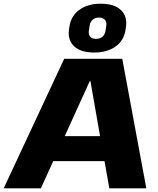

<svg xmlns="http://www.w3.org/2000/svg" viewBox="-52 -1018 855 1038"><path d="M295 -700H609L739 0H539L513 -147H236L169 0H-32ZM489 -282 437 -579H433L298 -282ZM457 -734Q385 -734 349 -767.5Q313 -801 321 -859L323 -872Q331 -931 376.5 -964.5Q422 -998 493 -998Q565 -998 601 -964.5Q637 -931 629 -872L627 -859Q619 -800 573.5 -767Q528 -734 457 -734ZM467 -808Q489 -808 502 -819.5Q515 -831 518 -850L523 -881Q525 -900 514.5 -911.5Q504 -923 483 -923Q462 -923 449 -911.5Q436 -900 433 -881L428 -850Q426 -831 436 -819.5Q446 -808 467 -808Z"/></svg>

Font: Pathway Extreme 8pt Thin 12pt ExtraBold
Style: Italic
Weight: 800
Italic angle: -8°
Version: Version 1.001;gftools[0.9.26]